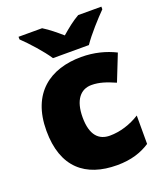

<svg xmlns="http://www.w3.org/2000/svg" viewBox="-142 -860 823 965"><g transform="rotate(-20 269.5 -378.0)"><path d="M198 -606H390C421 -652 481 -718 515 -752V-766H391C356 -746 328 -723 293 -693C258 -723 233 -744 198 -766H72V-752C110 -716 168 -652 198 -606ZM318 10C394 10 449 -9 495 -39V-191C446 -160 389 -142 334 -142C276 -142 236 -179 236 -275C236 -368 275 -413 333 -413C375 -413 412 -400 458 -380L514 -521C462 -547 401 -563 333 -563C166 -563 42 -475 42 -274C42 -77 150 10 318 10Z"/></g></svg>

Font: Noto Sans Sinhala UI Black
Style: Regular
Weight: 900
Designer: Jelle Bosma - Monotype Design Team
Foundry: Monotype Imaging Inc.
Version: Version 2.006